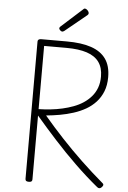

<svg xmlns="http://www.w3.org/2000/svg" viewBox="-80 -1417 991 1489"><g transform="rotate(5 415.5 -673.0)"><path d="M202 14Q187 14 181 9Q175 4 175 -7V-1076Q175 -1086 182 -1091Q189 -1096 203 -1096H400Q516 -1096 592 -1070Q668 -1044 706.5 -989.5Q745 -935 745 -848Q745 -785 726 -737Q707 -689 674 -653Q641 -617 597.5 -592Q554 -567 502.5 -550.5Q451 -534 397.5 -524.5Q344 -515 291 -510Q361 -427 439.5 -343Q518 -259 601.5 -179.5Q685 -100 771 -27Q780 -21 780 -12.5Q780 -4 769 7Q760 16 751 16Q742 16 733 8Q643 -66 555.5 -151Q468 -236 386.5 -325.5Q305 -415 229 -504V-7Q229 4 223 9Q217 14 202 14ZM229 -554Q275 -555 321.5 -560Q368 -565 412.5 -575Q457 -585 498.5 -600.5Q540 -616 574 -638.5Q608 -661 634 -691Q660 -721 674.5 -759.5Q689 -798 689 -848Q689 -916 657.5 -960Q626 -1004 562.5 -1025Q499 -1046 403 -1046H229ZM359 -1169Q351 -1169 342.5 -1177.5Q334 -1186 334 -1192Q334 -1196 335.5 -1199Q337 -1202 341 -1206L504 -1353Q508 -1357 511 -1359.5Q514 -1362 519 -1362Q526 -1362 533.5 -1356.5Q541 -1351 546 -1343.5Q551 -1336 551 -1329Q551 -1325 550 -1322Q549 -1319 544 -1314L374 -1175Q368 -1172 365.5 -1170.5Q363 -1169 359 -1169Z"/></g></svg>

Font: Playwrite FR Moderne ExtraLight
Style: Regular
Weight: 250
Version: Version 1.002